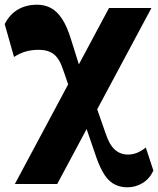

<svg xmlns="http://www.w3.org/2000/svg" viewBox="-20 -588 673 818"><path d="M43.3 196 444.5 -554H625.2L223.7 196ZM523.2 210Q474 210 442.6 178.5Q411.3 147 385.5 68L327.2 -101.5L377.5 -169.5L429 -22.5Q445 27.5 468.6 49Q492.2 70.5 525 70.5Q545.2 70.5 563.9 63Q582.5 55.5 601.2 40.5L633.5 138.8Q617 174.3 587 192.1Q557 210 523.2 210ZM285.5 -185.2 248.2 -292.8Q232.7 -339.3 208.5 -357.5Q184.2 -375.8 145.5 -375.8Q114 -375.8 88.7 -368.3Q63.5 -360.8 39.7 -345.3L0 -485.5Q22.2 -528.2 57.6 -548.1Q93 -568 136.7 -568Q170.7 -568 197 -553.9Q223.2 -539.7 244.1 -508.1Q265 -476.5 281.2 -424.5L341 -234.2Z"/></svg>

Font: Savate ExtraLight
Style: Regular
Weight: 200
Designer: Max Esnée
Foundry: Plomb Type
Version: Version 2.000